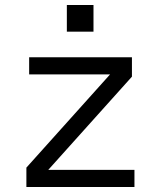

<svg xmlns="http://www.w3.org/2000/svg" viewBox="-20 -744 640 764"><path d="M85 0V-77L418 -448H96V-516H505V-439L172 -68H515V0ZM352 -724V-618H246V-724Z"/></svg>

Font: iA Writer Quattro V
Style: Regular
Weight: 400
Designer: Mike Abbink, Paul van der Laan, Pieter van Rosmalen, Oliver Reichenstein
Foundry: Information Architects Inc.
Version: Version 2.000